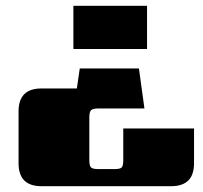

<svg xmlns="http://www.w3.org/2000/svg" viewBox="-20 -504 701 662"><path d="M487 -484V-335H233V-484ZM405 -61H649V59Q649 138 570 138H123Q44 138 44 59V-120Q44 -199 123 -199H245L255 -268H459L478 -130H319Q300 -130 294 -124Q288 -118 288 -99V48Q288 68 294 73.5Q300 79 319 79H374Q394 79 399.5 73.5Q405 68 405 48Z"/></svg>

Font: Sarpanch Black
Style: Regular
Weight: 900
Designer: Manushi Parikh (Devanagari and Latin), Jyotish Sonowal (Devanagari)
Foundry: Indian Type Foundry
Version: Version 2.004;PS 1.0;hotconv 1.0.78;makeotf.lib2.5.61930; tt